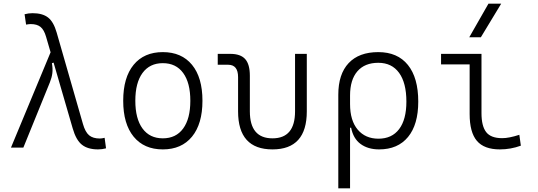

<svg xmlns="http://www.w3.org/2000/svg" viewBox="-20 -815 2970 1060"><path d="M521.5 9.8Q464.8 9.8 432.4 -15.9Q399.9 -41.5 381.3 -106.4L275.9 -469.2L266.6 -466.3Q272 -435.1 269 -411.1Q266.1 -387.2 255.4 -360.4L108.9 0H40.5L259.3 -526.4L234.4 -611.8Q223.1 -650.9 203.6 -666.5Q184.1 -682.1 149.9 -682.1Q140.1 -682.1 124 -679.2L115.7 -736.3Q137.2 -742.2 159.7 -742.2Q214.4 -742.2 245.1 -718.5Q275.9 -694.8 293 -634.8L438 -130.4Q450.7 -85.9 471.9 -68.1Q493.2 -50.3 531.2 -50.3Q542.5 -50.3 557.6 -54.2L565.4 3.9Q543.9 9.8 521.5 9.8Z M878.9 9.8Q775.4 9.8 717.8 -60.5Q660.2 -130.9 660.2 -258.8Q660.2 -387.2 717.8 -457.3Q775.4 -527.3 878.9 -527.3Q982.4 -527.3 1040 -457.3Q1097.7 -387.2 1097.7 -258.8Q1097.7 -130.9 1040 -60.5Q982.4 9.8 878.9 9.8ZM878.9 -51.3Q951.7 -51.3 991.2 -105.5Q1030.8 -159.7 1030.8 -258.8Q1030.8 -357.9 991.2 -412.1Q951.7 -466.3 878.9 -466.3Q806.6 -466.3 766.8 -412.1Q727.1 -357.9 727.1 -258.8Q727.1 -159.7 766.8 -105.5Q806.6 -51.3 878.9 -51.3Z M1484.4 9.8Q1294.4 9.8 1294.4 -200.2V-389.2Q1294.4 -457.5 1239.7 -457.5H1182.1V-517.6H1251.5Q1308.1 -517.6 1333.7 -488.8Q1359.4 -460 1359.4 -397V-200.2Q1359.4 -51.3 1484.4 -51.3Q1608.9 -51.3 1608.9 -200.2V-517.6H1673.8V-200.2Q1673.8 9.8 1484.4 9.8Z M2072.8 9.8Q2011.7 9.8 1970.9 -20Q1930.2 -49.8 1918.5 -109.9H1912.6V224.6H1847.7V-292Q1847.7 -405.8 1904.8 -466.6Q1961.9 -527.3 2068.4 -527.3Q2174.8 -527.3 2231.9 -456.5Q2289.1 -385.7 2289.1 -253.9Q2289.1 -127.4 2232.7 -58.8Q2176.3 9.8 2072.8 9.8ZM1912.6 -240.7Q1912.6 -149.4 1954.8 -99.4Q1997.1 -49.3 2069.3 -49.3Q2143.6 -49.3 2183.6 -102.3Q2223.6 -155.3 2223.6 -253.9Q2223.6 -357.4 2183.3 -412.8Q2143.1 -468.3 2068.4 -468.3Q1993.7 -468.3 1953.1 -421.4Q1912.6 -374.5 1912.6 -287.6Z M2739.7 9.8Q2652.8 9.8 2612.8 -37.4Q2572.8 -84.5 2572.8 -185.5V-459.5H2415V-517.6H2638.2V-190.4Q2638.2 -119.1 2664.1 -85.7Q2689.9 -52.2 2752.4 -52.2Q2790 -52.2 2847.2 -70.8L2855.5 -10.7Q2799.3 9.8 2739.7 9.8ZM2570.8 -609.4 2676.8 -794.9H2747.1L2634.8 -609.4Z"/></svg>

Font: Cascadia Code NF Light
Style: Regular
Weight: 300
Monospace: yes
Designer: Aaron Bell
Foundry: Saja Typeworks
Version: Version 2404.023; ttfautohint (v1.8.4)